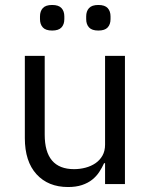

<svg xmlns="http://www.w3.org/2000/svg" viewBox="-20 -741 608 773"><path d="M403 -84H399Q391 -66 379.5 -48.5Q368 -31 351 -17.5Q334 -4 310 4Q286 12 254 12Q174 12 127 -39.5Q80 -91 80 -185V-516H160V-199Q160 -60 278 -60Q302 -60 324.5 -66Q347 -72 364.5 -84Q382 -96 392.5 -114.5Q403 -133 403 -159V-516H483V0H403ZM190 -618Q164 -618 152.5 -630.5Q141 -643 141 -664V-675Q141 -696 152.5 -708.5Q164 -721 190 -721Q216 -721 227.5 -708.5Q239 -696 239 -675V-664Q239 -643 227.5 -630.5Q216 -618 190 -618ZM376 -618Q350 -618 338.5 -630.5Q327 -643 327 -664V-675Q327 -696 338.5 -708.5Q350 -721 376 -721Q402 -721 413.5 -708.5Q425 -696 425 -675V-664Q425 -643 413.5 -630.5Q402 -618 376 -618Z"/></svg>

Font: IBM Plex Sans Devanagari
Style: Regular
Weight: 400
Designer: Mike Abbink, Paul van der Laan, Pieter van Rosmalen, Erin McLaughlin
Foundry: Bold Monday
Version: Version 1.1